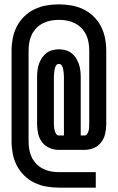

<svg xmlns="http://www.w3.org/2000/svg" viewBox="-20 -780 540 880"><path d="M250 80Q221 80 192.5 75Q164 70 138 57.5Q112 45 91 24.5Q70 4 57 -21.5Q44 -47 38.5 -75.5Q33 -104 33 -133V-547Q33 -576 38.5 -604.5Q44 -633 57 -658.5Q70 -684 91 -704.5Q112 -725 138 -737.5Q164 -750 192.5 -755Q221 -760 250 -760Q279 -760 307.5 -755Q336 -750 362 -737.5Q388 -725 409 -704.5Q430 -684 443 -658.5Q456 -633 461.5 -604.5Q467 -576 467 -547V-211Q467 -189 462 -167Q457 -145 443.5 -127.5Q430 -110 409.5 -101.5Q389 -93 367 -93H250Q228 -93 207.5 -101.5Q187 -110 173.5 -127.5Q160 -145 155 -167Q150 -189 150 -211V-428Q150 -443 152 -458.5Q154 -474 159 -488Q164 -502 172.5 -515Q181 -528 193 -537Q205 -546 220 -550Q235 -554 250 -554Q265 -554 280 -550Q295 -546 307 -537Q319 -528 327.5 -515Q336 -502 341 -488Q346 -474 348 -458.5Q350 -443 350 -428V-159H367Q375 -159 379.5 -166Q384 -173 386 -180.5Q388 -188 388.5 -195.5Q389 -203 389 -211V-547Q389 -566 386 -584.5Q383 -603 375 -620Q367 -637 353.5 -651Q340 -665 323 -673.5Q306 -682 287.5 -685.5Q269 -689 250 -689Q231 -689 212.5 -685.5Q194 -682 177 -673.5Q160 -665 146.5 -651Q133 -637 125 -620Q117 -603 114 -584.5Q111 -566 111 -547V-133Q111 -114 114 -95.5Q117 -77 125 -60Q133 -43 146.5 -29Q160 -15 177 -6.5Q194 2 212.5 5.5Q231 9 250 9H419V80ZM250 -159H273V-428Q273 -437 272 -445.5Q271 -454 269.5 -462.5Q268 -471 263.5 -479Q259 -487 250 -487Q241 -487 236.5 -479Q232 -471 230.5 -462.5Q229 -454 228 -445.5Q227 -437 227 -428V-211Q227 -203 228 -195.5Q229 -188 231 -180.5Q233 -173 237.5 -166Q242 -159 250 -159Z"/></svg>

Font: iosevka_custom_sans_ss08
Style: Bold
Weight: 700
Designer: Belleve Invis
Foundry: Belleve Invis
Version: Version 10.3.0; ttfautohint (v1.8.3)